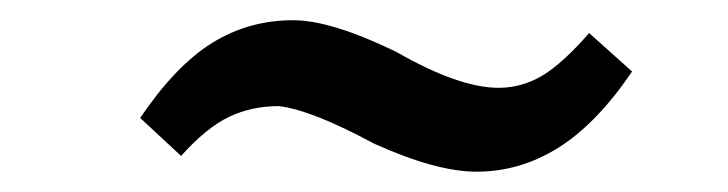

<svg xmlns="http://www.w3.org/2000/svg" viewBox="-20 -750 720 190"><path d="M451.7 -580.1Q411.6 -580.1 350.1 -607.9Q288.6 -641.1 255.9 -645Q229 -645 206.5 -634.3Q184.1 -623.5 159.2 -595.7L118.7 -633.3Q153.8 -685.1 189.9 -707.5Q226.1 -730 270 -730Q307.6 -730 372.1 -698.7Q434.1 -663.1 473.6 -663.1Q496.1 -663.1 516.4 -675Q536.6 -687 563 -717.3L605.5 -679.2Q570.3 -627.4 532.5 -603.8Q494.6 -580.1 451.7 -580.1Z"/></svg>

Font: Damion
Style: Regular
Weight: 400
Designer: Vernon Adams
Foundry: Vernon Adams
Version: Version 1.100; ttfautohint (v1.8.4.7-5d5b)